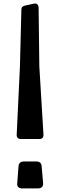

<svg xmlns="http://www.w3.org/2000/svg" viewBox="-20 -1049 335 1069"><path d="M96 -275H199C215 -275 223 -284 222 -300L199 -679L195 -1005C195 -1021 186 -1032 170 -1029L124 -1019C109 -1016 99 -1011 99 -995L91 -679L73 -300C72 -284 80 -275 96 -275ZM104 0H192C211 0 222 -11 220 -30L212 -122C211 -140 202 -150 182 -150H113C94 -150 84 -140 83 -122L76 -30C73 -11 84 0 104 0Z"/></svg>

Font: OpenDyslexic3
Style: Regular
Weight: 400
Designer: Abelardo Gonzalez
Version: Version 3.001;PS 003.001;hotconv 1.0.88;makeotf.lib2.5.64775